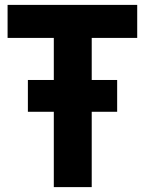

<svg xmlns="http://www.w3.org/2000/svg" viewBox="-20 -765 592 785"><path d="M200 0H355V-308H459V-438H355V-610H541V-745H11V-610H200V-438H94V-308H200Z"/></svg>

Font: Mluvka ExtraBold
Style: Regular
Weight: 800
Designer: Modified by Jiří Krblich, Original typeface by Gumpita Rahayu
Foundry: Gumpita Rahayu & Jiří Krblich
Version: Version 2.000;Glyphs 3.1.1 (3134)